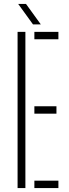

<svg xmlns="http://www.w3.org/2000/svg" viewBox="-20 -963 354 983"><path d="M70 0V-800H110V0ZM156 0V-38H279V0ZM156 -381V-419H269V-381ZM156 -762V-800H279V-762ZM149 -838 73 -943H113L189 -838Z"/></svg>

Font: Big Shoulders Stencil Text SC Thin
Style: Regular
Weight: 100
Designer: Patric King
Foundry: XO Type Co
Version: Version 2.001